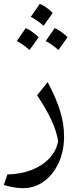

<svg xmlns="http://www.w3.org/2000/svg" viewBox="-20 -715 422 1005"><path d="M315.4 -1Q315.4 75.7 287.1 137.2Q258.8 198.7 210 234.4Q161.1 270 100.1 270Q56.2 270 0 253.4L18.6 198.2Q88.9 196.8 145.5 174.6Q202.1 152.3 238.5 113.5Q274.9 74.7 284.2 23.9Q275.9 -28.3 250 -84.7Q224.1 -141.1 174.3 -216.3L229.5 -285.2Q274.9 -199.7 295.2 -132.3Q315.4 -64.9 315.4 -1ZM285.6 -453.1Q253.9 -482.4 219.2 -500Q242.2 -532.2 266.1 -567.9Q295.9 -556.6 333.5 -520Q311.5 -488.3 285.6 -453.1ZM67.9 -500Q85.9 -525.4 114.7 -567.9Q145 -555.7 182.1 -520Q170.9 -503.4 158.9 -487.1Q147 -470.7 134.3 -453.1Q105 -480.5 67.9 -500ZM141.1 -627Q171.4 -669.4 188 -694.8Q220.2 -682.6 255.9 -647Q244.1 -630.4 232.7 -614.5Q221.2 -598.6 208 -580.1Q177.2 -607.9 141.1 -627Z"/></svg>

Font: Pinar DS1 Regular
Style: Regular
Weight: 400
Designer: Amin Abedi
Version: Version 3.000